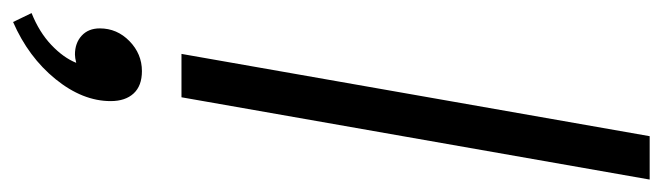

<svg xmlns="http://www.w3.org/2000/svg" viewBox="-424 -386 1038 301"><g transform="rotate(90 95.5 -235.0)"><path d="M158 -734H226L97 0H29ZM-35 235Q-5 223 15 204Q35 185 43 165Q35 167 30 167Q12 167 0.5 156.5Q-11 146 -11 128Q-11 101 9 81.5Q29 62 56 62Q79 62 91 75Q103 88 103 111Q103 155 68.5 197.5Q34 240 -21 264Z"/></g></svg>

Font: Niramit Light
Style: Italic
Weight: 300
Italic angle: -10°
Designer: Katatrad Aksorn Co.,Ltd.
Foundry: Cadson Demak Co.,Ltd.
Version: Version 1.000; ttfautohint (v1.6)